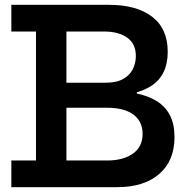

<svg xmlns="http://www.w3.org/2000/svg" viewBox="-20 -775 788 795"><path d="M335.5 -644.5V-755H432Q545 -755 609.8 -705.8Q674.5 -656.5 674.5 -560.5Q674.5 -465 608.5 -420.8Q542.5 -376.5 416 -376.5H217V-432.5H417Q462.5 -432.5 490 -448Q517.5 -463.5 530 -488.8Q542.5 -514 542.5 -543Q542.5 -594 506.5 -619.2Q470.5 -644.5 411 -644.5ZM325.5 -110.5H424Q490 -110.5 530.2 -138.8Q570.5 -167 570.5 -221Q570.5 -244 562 -263.8Q553.5 -283.5 535.5 -298.2Q517.5 -313 488.8 -321Q460 -329 419 -329H217V-399.5H419Q487.5 -399.5 540.2 -389.2Q593 -379 629.2 -356.2Q665.5 -333.5 684 -297Q702.5 -260.5 702.5 -207.5Q702.5 -109 639.2 -54.5Q576 0 465 0H325.5ZM27 -644.5V-755H358.5V-644.5H255V-110.5H358.5V0H27V-110.5H129V-644.5ZM498.5 -404.5H546.5V-375H498.5Z"/></svg>

Font: Hepta Slab ExtraLight SemiBold
Style: Regular
Weight: 600
Version: Version 1.102